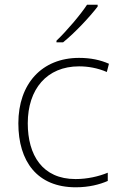

<svg xmlns="http://www.w3.org/2000/svg" viewBox="-20 -786 514 816"><path d="M395 -766H350C322 -723 262 -653 220 -613V-606H248C300 -648 362 -715 395 -758ZM302 10C358 10 404 -2 438 -17V-52C399 -36 351 -25 301 -25C160 -25 98 -127 98 -262C98 -407 179 -504 316 -504C354 -504 395 -497 434 -480L443 -515C407 -531 366 -540 316 -540C158 -540 58 -430 58 -262C58 -100 138 10 302 10Z"/></svg>

Font: Noto Sans Cherokee ExtraLight
Style: Regular
Weight: 200
Designer: Monotype Design Team
Foundry: Monotype Imaging Inc.
Version: Version 2.001